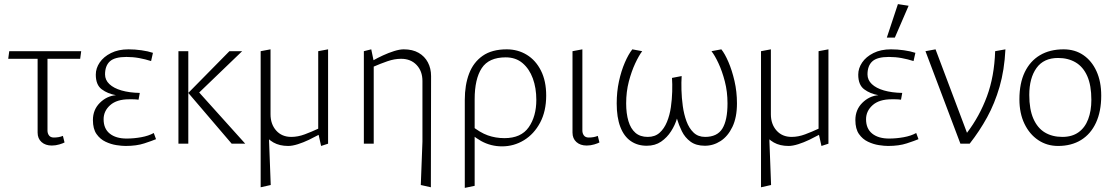

<svg xmlns="http://www.w3.org/2000/svg" viewBox="-20 -699 5421 934"><path d="M232 9Q201 9 182 -8Q163 -25 163 -54V-425L211 -434V-64Q211 -50 218.5 -40Q226 -30 242 -30Q267 -30 286 -38L294 -6Q287 -2 269 3.5Q251 9 232 9ZM20 -413 25 -450H375L370 -413Z M591 11Q573 11 546.5 7Q520 3 493.5 -9.5Q467 -22 449.5 -47Q432 -72 432 -115Q432 -165 465.5 -198.5Q499 -232 544 -236Q504 -243 475 -264.5Q446 -286 446 -336Q446 -367 465 -395Q484 -423 520 -441Q556 -459 605 -459Q636 -459 668 -454.5Q700 -450 724 -442L715 -402Q687 -411 657 -416.5Q627 -422 595 -422Q538 -422 514.5 -400.5Q491 -379 491 -337Q491 -310 512 -290Q533 -270 571 -259Q609 -248 660 -247L654 -214Q648 -215 640.5 -215.5Q633 -216 625 -216Q617 -216 608 -216Q548 -216 516 -187.5Q484 -159 484 -119Q484 -73 514 -49Q544 -25 596 -25Q631 -25 667 -31.5Q703 -38 728 -52L739 -22Q720 -14 682 -1.5Q644 11 591 11Z M1107 0 896 -247 1096 -450H1158L949 -249L1173 0ZM848 0V-450H896V0Z M1289 -10 1297 201 1248 212V-219H1289ZM1542 11 1530 -43Q1510 -32 1483 -19Q1456 -6 1429 2.5Q1402 11 1382 11Q1340 11 1310 -6Q1280 -23 1264 -52.5Q1248 -82 1248 -119V-450L1296 -459V-143Q1296 -95 1323.5 -64Q1351 -33 1397 -33Q1429 -33 1462.5 -45.5Q1496 -58 1528 -73V-450L1576 -459V0Z M2076 212 2027 201 2035 -10V-305Q2035 -353 2006.5 -383Q1978 -413 1931 -413Q1899 -413 1864.5 -401Q1830 -389 1798 -375V0H1750V-450L1786 -459L1797 -406Q1816 -417 1843 -429.5Q1870 -442 1897 -450.5Q1924 -459 1944 -459Q1987 -459 2016.5 -442Q2046 -425 2061.5 -395.5Q2077 -366 2077 -329Z M2241 215V-213Q2241 -286 2262 -341Q2283 -396 2328 -427.5Q2373 -459 2445 -459Q2499 -459 2542.5 -432.5Q2586 -406 2611.5 -355.5Q2637 -305 2637 -234Q2637 -158 2607.5 -102.5Q2578 -47 2529 -17Q2480 13 2422 13Q2395 13 2369.5 6.5Q2344 0 2320.5 -13Q2297 -26 2273 -46V-88Q2315 -54 2353 -40.5Q2391 -27 2434 -27Q2515 -27 2552 -80Q2589 -133 2589 -213Q2589 -271 2572 -317.5Q2555 -364 2522 -392Q2489 -420 2440 -420Q2358 -420 2323.5 -367.5Q2289 -315 2289 -216V205Z M2834 9Q2803 9 2784 -8Q2765 -25 2765 -54V-450L2813 -459V-64Q2813 -50 2820.5 -40Q2828 -30 2844 -30Q2869 -30 2888 -38L2896 -6Q2889 -2 2871 3.5Q2853 9 2834 9Z M3126 10Q3081 10 3048 -13Q3015 -36 2997.5 -82Q2980 -128 2980 -196Q2980 -253 2991 -303.5Q3002 -354 3019.5 -394.5Q3037 -435 3056 -459L3104 -450Q3088 -429 3070 -390.5Q3052 -352 3039 -302.5Q3026 -253 3026 -196Q3026 -147 3037 -110Q3048 -73 3071 -53Q3094 -33 3131 -33Q3166 -33 3188.5 -53Q3211 -73 3224.5 -106Q3238 -139 3243.5 -177.5Q3249 -216 3250 -253.5Q3251 -291 3249 -320L3296 -329Q3294 -300 3295 -261.5Q3296 -223 3301.5 -183Q3307 -143 3319.5 -109Q3332 -75 3354 -54Q3376 -33 3410 -33Q3469 -33 3494 -73.5Q3519 -114 3519 -196Q3519 -253 3506 -303Q3493 -353 3475 -391.5Q3457 -430 3441 -450L3489 -459Q3506 -438 3523.5 -397.5Q3541 -357 3553 -305Q3565 -253 3565 -196Q3565 -128 3543 -82Q3521 -36 3485.5 -13Q3450 10 3409 10Q3366 10 3339 -10Q3312 -30 3297 -60.5Q3282 -91 3273 -122Q3264 -91 3244.5 -60.5Q3225 -30 3196 -10Q3167 10 3126 10Z M3723 -10 3731 201 3682 212V-219H3723ZM3976 11 3964 -43Q3944 -32 3917 -19Q3890 -6 3863 2.5Q3836 11 3816 11Q3774 11 3744 -6Q3714 -23 3698 -52.5Q3682 -82 3682 -119V-450L3730 -459V-143Q3730 -95 3757.5 -64Q3785 -33 3831 -33Q3863 -33 3896.5 -45.5Q3930 -58 3962 -73V-450L4010 -459V0Z M4300 11Q4282 11 4255.5 7Q4229 3 4202.5 -9.5Q4176 -22 4158.5 -47Q4141 -72 4141 -115Q4141 -165 4174.5 -198.5Q4208 -232 4253 -236Q4213 -243 4184 -264.5Q4155 -286 4155 -336Q4155 -367 4174 -395Q4193 -423 4229 -441Q4265 -459 4314 -459Q4345 -459 4377 -454.5Q4409 -450 4433 -442L4424 -402Q4396 -411 4366 -416.5Q4336 -422 4304 -422Q4247 -422 4223.5 -400.5Q4200 -379 4200 -337Q4200 -310 4221 -290Q4242 -270 4280 -259Q4318 -248 4369 -247L4363 -214Q4357 -215 4349.5 -215.5Q4342 -216 4334 -216Q4326 -216 4317 -216Q4257 -216 4225 -187.5Q4193 -159 4193 -119Q4193 -73 4223 -49Q4253 -25 4305 -25Q4340 -25 4376 -31.5Q4412 -38 4437 -52L4448 -22Q4429 -14 4391 -1.5Q4353 11 4300 11ZM4294 -516 4348 -679 4400 -671 4333 -516Z M4652 0 4482 -450 4531 -459 4684 -53Q4745 -133 4781 -230Q4817 -327 4821 -450L4871 -459Q4866 -358 4842.5 -277Q4819 -196 4782 -128.5Q4745 -61 4697 0Z M5127 11Q5073 11 5030.5 -17.5Q4988 -46 4963.5 -97Q4939 -148 4939 -216Q4939 -294 4965 -348Q4991 -402 5039 -430.5Q5087 -459 5154 -459Q5209 -459 5250 -431Q5291 -403 5314 -352.5Q5337 -302 5337 -234Q5337 -157 5311.5 -102Q5286 -47 5239 -18Q5192 11 5127 11ZM5148 -33Q5195 -33 5226.5 -55.5Q5258 -78 5273.5 -119Q5289 -160 5289 -213Q5289 -284 5269 -329Q5249 -374 5212.5 -395.5Q5176 -417 5127 -417Q5057 -417 5022 -368Q4987 -319 4987 -237Q4987 -167 5007 -121.5Q5027 -76 5063 -54.5Q5099 -33 5148 -33Z"/></svg>

Font: Ancizar Sans Thin
Style: Regular
Weight: 100
Designer: Cesar Puertas, Viviana Monsalve, Julian Moncada, Julian Prieto, Jose Castro, Mariel Hernandez, Felipe Aragon, Sara Alarc
Version: Version 8.100